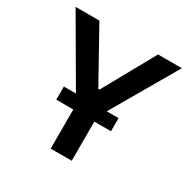

<svg xmlns="http://www.w3.org/2000/svg" viewBox="-159 -856 993 1004"><g transform="rotate(30 337.5 -353.5)"><path d="M160.2 -707 334 -394.5H340.8L514.6 -707H658.2L430.7 -315.4H502V-236.3H401.4V0H274.4V-236.3H171.9V-315.4H244.6L16.6 -707Z"/></g></svg>

Font: Pretendard SemiBold
Style: Regular
Weight: 600
Designer: Base glyphs from Inter by Rasmus Andersson; Hangeul glyphs from Noto Sans CJK(Source Han Sans) by Jang Soo-young and Kan
Foundry: Kil Hyung-jin
Version: Version 1.309